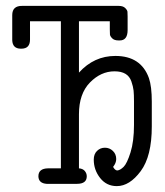

<svg xmlns="http://www.w3.org/2000/svg" viewBox="-20 -631 565 659"><path d="M22 -493.2V-579.1Q22 -611.3 56.2 -610.8H387.2Q402.3 -610.8 409.7 -603.5Q417 -596.2 417.5 -590.6Q418 -585 418 -574.2V-527.8Q418 -491.7 390.1 -492.2H387.2Q372.1 -492.2 365 -499.5Q357.9 -506.8 357.4 -512.5Q356.9 -518.1 356.9 -530.8V-558.1H251V-381.8Q302.7 -439 376 -439Q463.9 -439 491.2 -362.8Q501 -334 501 -282.2V-196.8Q501 -94.7 462.9 -43.5Q424.8 7.8 380.9 7.8Q345.7 7.8 323.7 -20Q301.8 -47.9 301.8 -83Q301.8 -102.1 313 -113Q324.2 -124 340.1 -124Q356 -124 367.4 -113Q378.9 -102.1 378.9 -85Q378.9 -71.8 368.2 -58.1Q375 -45.9 382.8 -45.9Q392.6 -46.9 404.3 -58.3Q416 -69.8 428 -107.9Q439.9 -146 439.9 -202.1V-283.2Q439.9 -306.2 438.5 -320.1Q437 -334 430.9 -351.6Q424.8 -369.1 410.4 -377.7Q396 -386.2 373 -386.2Q326.2 -386.2 288.6 -347.7Q251 -309.1 251 -238.8V-53.2Q264.2 -52.2 271 -44.2Q277.8 -36.1 277.8 -25.9Q277.8 0 244.1 0H140.1Q112.3 -2 111.8 -25.9Q111.8 -52.7 145 -53.2H189V-558.1H83V-495.1Q83 -464.4 54.2 -463.9H50.8Q22.9 -464.4 22 -493.2Z"/></svg>

Font: CMU Typewriter Text
Style: Light
Weight: 200
Version: Version 0.7.0